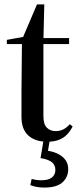

<svg xmlns="http://www.w3.org/2000/svg" viewBox="-20 -627 356 867"><path d="M131 -428V-455H292V-428ZM193 13Q139 13 108 -15Q77 -43 77 -99Q77 -129 77 -153Q77 -177 77 -213L79 -428H11V-447L111 -465L77 -443L147 -607H180L176 -443V-436V-103Q176 -66 191.5 -50.5Q207 -35 231 -35Q251 -35 266.5 -43Q282 -51 295 -66L308 -56Q297 -34 281.5 -18.5Q266 -3 244.5 5Q223 13 193 13ZM163 87 178 -2H206L195 64L177 52Q212 54 237 65.5Q262 77 275 94.5Q288 112 288 137Q288 173 262 196.5Q236 220 180 220Q160 220 145 217Q130 214 117 209L123 181Q134 184 145 185.5Q156 187 167 187Q199 187 214.5 174.5Q230 162 230 140Q230 117 213 104.5Q196 92 163 87Z"/></svg>

Font: Source Serif 4 60pt SemiBold
Style: Regular
Weight: 600
Version: Version 4.004;hotconv 1.0.116;makeotfexe 2.5.65601